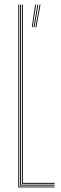

<svg xmlns="http://www.w3.org/2000/svg" viewBox="-20 -820 265 840"><path d="M60 0V-800H64V-4H219V0ZM68 -8V-800H72V-12H219V-8ZM76 -16V-800H80V-20H219V-16ZM135.2 -701 153.2 -800H157.2L139.2 -701ZM119.2 -701 133.8 -800H137.8L123.2 -701ZM127.2 -701 143.5 -800H147.5L131.2 -701Z"/></svg>

Font: Big Shoulders Inline Display Thin
Style: Regular
Weight: 100
Designer: Patric King
Foundry: XO Type Co
Version: Version 1.000